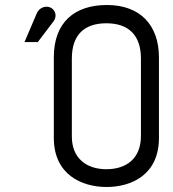

<svg xmlns="http://www.w3.org/2000/svg" viewBox="-20 -736 690 767"><path d="M615 -506C615 -635 541 -716 407 -716C279 -716 195 -648 195 -507V-185C195 -38 307 11 406 11C505 11 615 -38 615 -185ZM543 -193C543 -101 483 -60 405 -60C326 -60 267 -103 267 -191V-502C267 -597 317 -643 405 -643C494 -643 543 -595 543 -502ZM131 -568 194 -651C209 -671 202 -698 179 -707C162 -713 138 -707 127 -683L78 -568Z"/></svg>

Font: Advent Pro
Style: Medium
Weight: 500
Designer: Andreas Kalpakidis
Foundry: Andreas Kalpakidis
Version: Version 2.002 2008